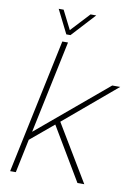

<svg xmlns="http://www.w3.org/2000/svg" viewBox="-95 -935 707 997"><g transform="rotate(10 258.5 -437.0)"><path d="M194 -750H216L330 -874H300L208 -775L158 -874H132ZM30 0H60L97 -177L219 -279L385 0H421L242 -298L517 -530H475L107 -221L210 -710H180Z"/></g></svg>

Font: Geist Thin
Style: Italic
Weight: 100
Italic angle: -12°
Designer: Basement.studio, Andrés Briganti, Mateo Zaragoza
Foundry: Basement.studio, Vercel, Andrés Briganti, Guido Ferreyra, Mateo Zaragoza
Version: Version 1.500